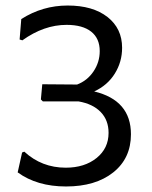

<svg xmlns="http://www.w3.org/2000/svg" viewBox="-20 -666 552 695"><path d="M219 9Q114 9 44 -42L60 -114L68 -117Q131 -59 218 -59Q286 -59 329.5 -94Q373 -129 373 -185Q373 -231 344.5 -260.5Q316 -290 264 -299H135L128 -306L133 -361L259 -360Q296 -374 318.5 -407.5Q341 -441 341 -481Q341 -527 310 -551.5Q279 -576 221 -576Q139 -576 61 -520L51 -523L57 -597Q134 -646 225 -646Q316 -646 369 -604.5Q422 -563 422 -493Q422 -442 395.5 -399.5Q369 -357 321 -335Q454 -303 454 -180Q454 -93 390 -42Q326 9 219 9Z"/></svg>

Font: Alegreya Sans SC
Style: Regular
Weight: 400
Designer: Juan Pablo del Peral
Foundry: Huerta Tipografica
Version: Version 2.007